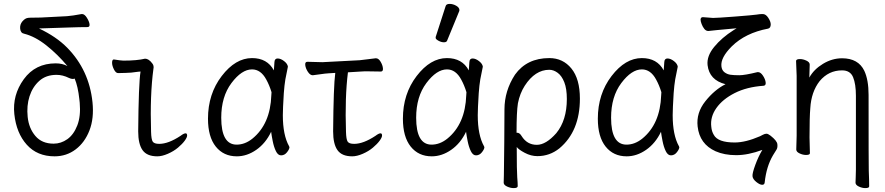

<svg xmlns="http://www.w3.org/2000/svg" viewBox="-20 -784 4540 985"><path d="M260 18Q171 18 117.5 -41.5Q64 -101 53.5 -198.5Q43 -296 102 -377.5Q161 -459 266 -459Q300 -459 326 -445Q276 -505 218 -551Q160 -597 104 -611Q86 -614 83.5 -636Q81 -658 95 -674.5Q109 -691 125 -692.5Q141 -694 155 -693.5Q169 -693 189 -694L324 -701Q351 -703 399 -712H401Q414 -712 426 -692.5Q438 -673 439.5 -659Q441 -645 428 -645Q391 -645 334 -643L180 -638Q269 -596 325 -539Q381 -482 413.5 -412Q446 -342 454.5 -259.5Q463 -177 439 -115Q415 -53 368 -17.5Q321 18 260 18ZM255 -47Q293 -47 325.5 -70Q358 -93 376.5 -140.5Q395 -188 389 -257L387 -275Q380 -341 363 -381Q360 -379 352.5 -379Q345 -379 334 -384Q302 -400 270 -400Q216 -400 181.5 -369Q147 -338 131.5 -290Q116 -242 122 -184Q128 -126 161.5 -86.5Q195 -47 255 -47Z M787 18Q734 18 711.5 -13.5Q689 -45 689 -110Q691 -356 701 -417L689 -416Q650 -410 624.5 -410Q599 -410 586 -409Q574 -409 564.5 -428Q555 -447 555 -462Q555 -479 564 -479Q602 -473 613 -473Q684 -473 724 -483Q743 -483 761 -459Q771 -447 767 -430Q749 -297 755 -108Q756 -69 763.5 -57.5Q771 -46 797 -46Q844 -46 906 -87Q923 -100 932 -100Q940 -100 940 -89Q940 -79 927.5 -62Q915 -45 893 -26.5Q871 -8 841 5Q811 18 787 18Z M1195 18Q1127 18 1087 -32Q1047 -82 1047 -175Q1047 -302 1117.5 -394Q1188 -486 1273 -486Q1351 -486 1385 -423Q1387 -445 1388 -466Q1389 -484 1404.5 -484Q1420 -484 1437.5 -470.5Q1455 -457 1457 -442Q1452 -420 1444 -377Q1439 -347 1436 -306Q1431 -225 1431 -193Q1431 -91 1463 -34L1465 -29Q1465 -19 1452.5 -3Q1440 13 1422 13Q1406 13 1395.5 -8.5Q1385 -30 1379 -60.5Q1373 -91 1371 -108Q1343 -49 1295 -15.5Q1247 18 1195 18ZM1194 -42Q1236 -42 1274 -72Q1367 -147 1372 -296Q1372 -304 1373 -311Q1362 -347 1346 -376Q1318 -428 1273 -428Q1220 -428 1167.5 -358Q1115 -288 1115 -180Q1115 -42 1194 -42Z M1787 18Q1734 18 1711.5 -13.5Q1689 -45 1689 -110Q1691 -343 1700 -410L1667 -408Q1649 -407 1622.5 -403Q1596 -399 1585 -398H1584Q1571 -398 1559.5 -415.5Q1548 -433 1546 -450Q1544 -467 1557 -467L1634 -465L1825 -475Q1846 -477 1870.5 -480.5Q1895 -484 1907 -485H1909Q1922 -485 1932.5 -467.5Q1943 -450 1944.5 -433.5Q1946 -417 1934 -417L1869 -418Q1859 -418 1849 -418Q1839 -418 1831 -417L1765 -413Q1749 -285 1755 -108Q1756 -69 1763.5 -57.5Q1771 -46 1797 -46Q1844 -46 1906 -87Q1923 -100 1932 -100Q1940 -100 1940 -89Q1940 -79 1927.5 -62Q1915 -45 1893 -26.5Q1871 -8 1841 5Q1811 18 1787 18Z M2195 18Q2127 18 2087 -32Q2047 -82 2047 -175Q2047 -302 2117.5 -394Q2188 -486 2273 -486Q2351 -486 2385 -423Q2387 -445 2388 -466Q2389 -484 2404.5 -484Q2420 -484 2437.5 -470.5Q2455 -457 2457 -442Q2452 -420 2444 -377Q2439 -347 2436 -306Q2431 -225 2431 -193Q2431 -91 2463 -34L2465 -29Q2465 -19 2452.5 -3Q2440 13 2422 13Q2406 13 2395.5 -8.5Q2385 -30 2379 -60.5Q2373 -91 2371 -108Q2343 -49 2295 -15.5Q2247 18 2195 18ZM2194 -42Q2236 -42 2274 -72Q2367 -147 2372 -296Q2372 -304 2373 -311Q2362 -347 2346 -376Q2318 -428 2273 -428Q2220 -428 2167.5 -358Q2115 -288 2115 -180Q2115 -42 2194 -42ZM2274 -576Q2271 -567 2257.5 -567Q2244 -567 2229.5 -575Q2215 -583 2215 -589.5Q2215 -596 2216 -597L2266 -752Q2269 -764 2286.5 -764Q2304 -764 2320.5 -754.5Q2337 -745 2337 -732Q2337 -729 2336 -727Z M2615 181Q2599 181 2581.5 173Q2564 165 2564 153Q2564 141 2565 115Q2566 89 2567 -53.5Q2568 -196 2568 -223Q2568 -318 2622 -401Q2683 -486 2798 -486Q2868 -486 2911.5 -432.5Q2955 -379 2955 -278Q2955 -111 2850 -23Q2800 17 2737 17Q2704 17 2672 0Q2640 -17 2631 -30Q2631 96 2633.5 125Q2636 154 2636 171Q2636 181 2615 181ZM2734 -41Q2781 -41 2834 -101Q2888 -167 2888 -276Q2888 -329 2875 -362Q2862 -395 2841 -410.5Q2820 -426 2798 -426Q2725 -426 2672 -344Q2647 -305 2637 -254Q2630 -210 2630 -103H2633Q2646 -103 2656 -86Q2684 -41 2734 -41Z M3195 18Q3127 18 3087 -32Q3047 -82 3047 -175Q3047 -302 3117.5 -394Q3188 -486 3273 -486Q3351 -486 3385 -423Q3387 -445 3388 -466Q3389 -484 3404.5 -484Q3420 -484 3437.5 -470.5Q3455 -457 3457 -442Q3452 -420 3444 -377Q3439 -347 3436 -306Q3431 -225 3431 -193Q3431 -91 3463 -34L3465 -29Q3465 -19 3452.5 -3Q3440 13 3422 13Q3406 13 3395.5 -8.5Q3385 -30 3379 -60.5Q3373 -91 3371 -108Q3343 -49 3295 -15.5Q3247 18 3195 18ZM3194 -42Q3236 -42 3274 -72Q3367 -147 3372 -296Q3372 -304 3373 -311Q3362 -347 3346 -376Q3318 -428 3273 -428Q3220 -428 3167.5 -358Q3115 -288 3115 -180Q3115 -42 3194 -42Z M3903 152Q3902 164 3890 164Q3878 164 3860 149.5Q3842 135 3840.5 120Q3839 105 3855 61.5Q3871 18 3891 -15Q3818 12 3757 12Q3696 12 3651 -8Q3569 -45 3559 -135Q3551 -205 3598.5 -264.5Q3646 -324 3702 -352Q3619 -373 3610 -450Q3605 -496 3644 -543.5Q3683 -591 3743 -629L3759 -639Q3637 -628 3614 -625Q3602 -625 3593.5 -635.5Q3585 -646 3579.5 -660.5Q3574 -675 3574 -684Q3575 -696 3586 -696L3638 -692Q3659 -692 3750 -699Q3841 -706 3861 -709Q3879 -712 3890 -712H3893Q3909 -712 3921.5 -692.5Q3934 -673 3934 -659Q3934 -640 3920 -637Q3804 -615 3734 -546Q3676 -488 3681 -444Q3683 -424 3696.5 -413.5Q3710 -403 3727.5 -400.5Q3745 -398 3773 -398Q3801 -398 3866 -414H3869Q3882 -414 3894 -396Q3906 -378 3908 -361.5Q3910 -345 3897 -344Q3811 -338 3749 -306.5Q3687 -275 3655 -229.5Q3623 -184 3629 -134Q3631 -110 3642 -92Q3663 -53 3749 -53Q3805 -53 3879 -85Q3883 -87 3893.5 -92.5Q3904 -98 3912 -98Q3920 -98 3933 -88Q3966 -62 3968 -44.5Q3970 -27 3964 -17Q3958 -7 3946 12Q3912 69 3903 152Z M4419 181Q4403 181 4386 173Q4369 165 4369 153Q4370 145 4370 125.5Q4370 106 4371 86V-293Q4371 -353 4356.5 -388Q4342 -423 4300 -423Q4231 -423 4185 -368Q4142 -313 4137 -229Q4133 -184 4133 -79Q4133 -56 4135 2Q4135 11 4115 11Q4099 11 4082 3Q4065 -5 4065 -17Q4065 -44 4067 -88V-395Q4064 -458 4064 -471Q4064 -481 4084 -481Q4100 -481 4117 -473Q4134 -465 4134 -453L4132 -386Q4155 -428 4202 -456.5Q4249 -485 4300 -485Q4383 -485 4414 -421Q4436 -374 4436 -297Q4436 71 4437 92Q4439 137 4439 172Q4439 181 4419 181Z"/></svg>

Font: LXGW WenKai Mono TC
Style: Regular
Weight: 400
Designer: LXGW / Fontworks Inc.
Foundry: LXGW / Fontworks Inc.
Version: Version 1.330